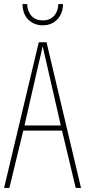

<svg xmlns="http://www.w3.org/2000/svg" viewBox="-20 -921 417 941"><path d="M351 0 284 -281H94L26 0H0L170 -714H208L377 0ZM208 -612Q202 -637 198 -655Q194 -673 189 -695Q185 -673 180.5 -655.5Q176 -638 170 -612L100 -306H278ZM289 -901Q288 -854 260.5 -825.5Q233 -797 189 -797Q149 -797 120.5 -823Q92 -849 90 -901H113Q115 -864 135 -842.5Q155 -821 190 -821Q225 -821 245 -843.5Q265 -866 266 -901Z"/></svg>

Font: Noto Sans Lao UI ExtCond Thin
Style: Regular
Weight: 100
Width: 2
Designer: Monotype Design Team
Foundry: Monotype Imaging Inc.
Version: Version 2.000; ttfautohint (v1.8.4.7-5d5b)